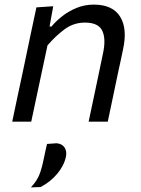

<svg xmlns="http://www.w3.org/2000/svg" viewBox="-20 -528 613 833"><path d="M33 0Q44.5 -55.5 55.5 -106.8Q66.5 -158 79.5 -219L90 -269Q100 -317 112.2 -375.2Q124.5 -433.5 138 -496L211 -501L195 -413H203.5Q221 -434.5 248.5 -456.5Q276 -478.5 311.2 -493.2Q346.5 -508 386.5 -508Q468.5 -508 501 -456Q533.5 -404 514 -314.5Q509.5 -293.5 504.8 -270.5Q500 -247.5 493.5 -219Q481 -158 470 -106.8Q459 -55.5 447.5 0H364.5Q376.5 -55.5 387 -106.2Q397.5 -157 410 -215.5L427 -297Q440.5 -360 423.5 -395Q406.5 -430 348.5 -430Q299.5 -430 260.5 -401.2Q221.5 -372.5 186 -331L161.5 -216Q149 -156.5 138 -105.8Q127 -55 115.5 0ZM114 285Q140 257 150.8 229.8Q161.5 202.5 169.5 162.5Q173 146 176.5 129.5Q180 113 184 96.5L225.5 93.5Q249.5 95.5 260.2 112.2Q271 129 266 152Q258 190.5 228.2 226Q198.5 261.5 156 283.5Z"/></svg>

Font: Commissioner
Style: Italic
Weight: 400
Italic angle: -12°
Designer: Kostas Bartsokas
Foundry: Kostas Bartsokas
Version: Version 1.000; ttfautohint (v1.8.3)